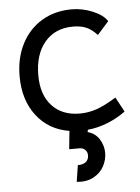

<svg xmlns="http://www.w3.org/2000/svg" viewBox="-53 -556 597 821"><g transform="rotate(-5 245.5 -145.0)"><path d="M375 110Q375 139 360.5 166.5Q346 194 316 210.5Q286 227 243 223L254 152Q277 152 289 142Q301 132 301 114Q301 100 292 90.5Q283 81 266 81H223L231 3Q143 -11 91 -78.5Q39 -146 39 -248Q39 -326 70 -386.5Q101 -447 157 -480.5Q213 -514 285 -514Q332 -514 376 -495.5Q420 -477 437 -450L388 -395Q365 -420 341.5 -430Q318 -440 285 -440Q208 -440 163.5 -387.5Q119 -335 119 -245Q119 -162 162.5 -114.5Q206 -67 282 -67Q320 -67 355.5 -79.5Q391 -92 439 -122L473 -59Q438 -33 395.5 -16Q353 1 310 5L308 15Q340 23 357.5 50.5Q375 78 375 110Z"/></g></svg>

Font: Bellota Text
Style: Bold
Weight: 700
Designer: Kemie Guaida
Foundry: Kemie Guaida
Version: Version 4.001